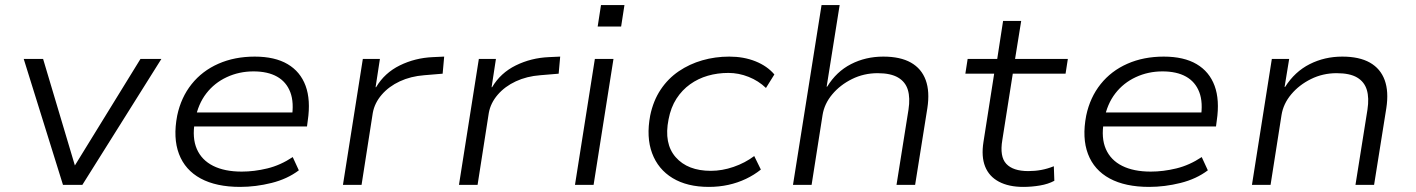

<svg xmlns="http://www.w3.org/2000/svg" viewBox="-20 -725 5554 753"><path d="M227 0 73 -494H149L274 -75H273L531 -494H613L303 0Z M922 8Q828 8 767 -25Q706 -58 682 -121Q658 -184 675 -272Q690 -343 731.5 -395Q773 -447 836.5 -475Q900 -503 979 -503Q1058 -503 1108 -473.5Q1158 -444 1178.5 -388.5Q1199 -333 1187 -252L1184 -229H720L729 -284H1151L1124 -261Q1134 -323 1118.5 -363.5Q1103 -404 1066.5 -424.5Q1030 -445 974 -445Q918 -445 869.5 -422.5Q821 -400 789 -358.5Q757 -317 746 -258L744 -247Q733 -184 752 -140.5Q771 -97 816 -74.5Q861 -52 928 -52Q977 -52 1028.5 -64.5Q1080 -77 1128 -109L1152 -57Q1107 -23 1045 -7.5Q983 8 922 8Z M1325 0 1403 -494H1470L1453 -383H1455Q1488 -439 1548 -468.5Q1608 -498 1678 -501L1722 -503L1716 -436L1644 -430Q1591 -426 1548 -406Q1505 -386 1477 -353.5Q1449 -321 1442 -282L1398 0Z M1780 0 1858 -494H1925L1908 -383H1910Q1943 -439 2003 -468.5Q2063 -498 2133 -501L2177 -503L2171 -436L2099 -430Q2046 -426 2003 -406Q1960 -386 1932 -353.5Q1904 -321 1897 -282L1853 0Z M2324 -621 2337 -705H2429L2416 -621ZM2235 0 2313 -494H2386L2308 0Z M2760 8Q2675 8 2618 -26.5Q2561 -61 2537.5 -124Q2514 -187 2530 -272Q2542 -330 2571 -373.5Q2600 -417 2642 -445.5Q2684 -474 2734.5 -488.5Q2785 -503 2840 -503Q2897 -503 2943 -484.5Q2989 -466 3017 -433L2984 -380Q2955 -408 2916 -423.5Q2877 -439 2837 -439Q2794 -439 2756 -428Q2718 -417 2686.5 -394.5Q2655 -372 2633 -338Q2611 -304 2602 -257Q2583 -162 2630 -108.5Q2677 -55 2768 -55Q2812 -55 2857 -70.5Q2902 -86 2938 -113L2964 -60Q2938 -39 2905.5 -23.5Q2873 -8 2836.5 0Q2800 8 2760 8Z M3090 0 3202 -705H3273L3222 -385H3224Q3260 -444 3317.5 -473.5Q3375 -503 3444 -503Q3511 -503 3552.5 -479.5Q3594 -456 3610.5 -411Q3627 -366 3617 -301L3569 0H3496L3543 -295Q3550 -341 3540.5 -372.5Q3531 -404 3502 -421Q3473 -438 3422 -438Q3368 -438 3321.5 -415Q3275 -392 3244 -355Q3213 -318 3206 -274L3163 0Z M3993 8Q3936 8 3897.5 -12.5Q3859 -33 3843.5 -72Q3828 -111 3837 -168L3879 -436H3766L3775 -494H3891L3914 -643H3985L3961 -494H4168L4159 -436H3952L3911 -176Q3900 -111 3926.5 -82.5Q3953 -54 4013 -54Q4039 -54 4063.5 -58.5Q4088 -63 4113 -73L4115 -16Q4091 -3 4058.5 2.5Q4026 8 3993 8Z M4487 8Q4393 8 4332 -25Q4271 -58 4247 -121Q4223 -184 4240 -272Q4255 -343 4296.5 -395Q4338 -447 4401.5 -475Q4465 -503 4544 -503Q4623 -503 4673 -473.5Q4723 -444 4743.5 -388.5Q4764 -333 4752 -252L4749 -229H4285L4294 -284H4716L4689 -261Q4699 -323 4683.5 -363.5Q4668 -404 4631.5 -424.5Q4595 -445 4539 -445Q4483 -445 4434.5 -422.5Q4386 -400 4354 -358.5Q4322 -317 4311 -258L4309 -247Q4298 -184 4317 -140.5Q4336 -97 4381 -74.5Q4426 -52 4493 -52Q4542 -52 4593.5 -64.5Q4645 -77 4693 -109L4717 -57Q4672 -23 4610 -7.5Q4548 8 4487 8Z M4890 0 4968 -494H5036L5018 -384H5020Q5058 -444 5116.5 -473.5Q5175 -503 5244 -503Q5311 -503 5352.5 -479.5Q5394 -456 5410.5 -411Q5427 -366 5417 -301L5369 0H5296L5343 -295Q5350 -341 5340.5 -372.5Q5331 -404 5302.5 -421Q5274 -438 5222 -438Q5168 -438 5121.5 -415Q5075 -392 5044 -355Q5013 -318 5006 -274L4963 0Z"/></svg>

Font: Nunito Sans 7pt SemiExpanded Light
Style: Italic
Weight: 300
Width: 6
Italic angle: -9°
Designer: Vernon Adams
Foundry: Vernon Adams
Version: Version 3.101;gftools[0.9.27]